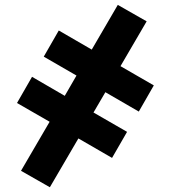

<svg xmlns="http://www.w3.org/2000/svg" viewBox="-20 -725 708 799"><path d="M446.3 -67.9 306.2 -148.9 187.5 54.2 67.4 -14.2 186.5 -218.3 50.8 -296.4 113.3 -405.3 249.5 -326.2 298.3 -410.6 162.1 -489.3 224.6 -598.1 361.8 -518.6 470.2 -704.6 590.3 -636.2 481.4 -449.7 620.1 -369.6 557.6 -260.7 418.5 -341.3 369.1 -256.8 508.8 -176.3Z"/></svg>

Font: Giphurs
Style: Bold
Weight: 700
Version: Version 0.920; ttfautohint (v1.8.4.7-5d5b)